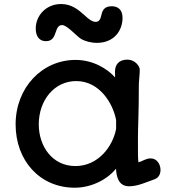

<svg xmlns="http://www.w3.org/2000/svg" viewBox="-20 -896 818 931"><path d="M55.7 -293C55.7 -117.2 173.3 14.2 342.3 14.2C426.3 14.2 502 -27.8 542.5 -78.1C544.4 -39.6 554.7 7.3 606 7.3C648.4 7.3 689 -12.7 728.5 -26.4C751.5 -34.2 758.3 -54.7 758.3 -72.3C758.3 -97.7 742.2 -127.9 710.9 -127.9C697.3 -127.9 689 -124 680.2 -120.6C670.4 -115.7 657.2 -110.4 651.4 -108.9C648.4 -125.5 648.9 -161.6 648.9 -224.6C648.9 -252.4 649.9 -288.1 650.9 -319.3C652.3 -365.2 653.3 -418.9 653.3 -490.2C654.3 -513.2 657.7 -535.6 657.7 -557.6C657.7 -576.2 633.8 -606.9 597.7 -606.9C555.2 -606.9 537.6 -581.1 537.6 -548.8C537.6 -541 537.6 -529.3 538.1 -520.5C500.5 -563 430.7 -605.5 346.7 -605.5C183.1 -605.5 55.7 -470.2 55.7 -293ZM168 -293C168 -409.7 243.2 -502.9 349.6 -502.9C463.4 -502.9 528.3 -393.6 543 -314V-271C526.9 -185.5 456.1 -90.8 345.7 -90.8C233.4 -90.8 168 -187 168 -293ZM202.6 -696.3C235.4 -696.3 243.2 -719.7 250.5 -740.7C256.3 -757.3 261.7 -774.4 281.2 -774.4C305.7 -774.4 350.1 -721.2 375 -706.1C392.1 -696.3 423.8 -688 448.2 -688C538.1 -688 574.2 -752.9 574.2 -809.1C574.2 -852.1 548.8 -865.7 521.5 -865.7C482.4 -865.7 475.6 -841.3 470.7 -819.8C467.3 -805.7 462.4 -790 443.8 -790C426.3 -790 409.2 -804.2 389.6 -822.3C361.8 -847.2 328.1 -876.5 276.4 -876.5C203.1 -876.5 153.3 -820.3 153.3 -757.3C153.3 -718.8 171.9 -696.3 202.6 -696.3Z"/></svg>

Font: Autour One
Style: Regular
Weight: 400
Designer: Eben Sorkin
Foundry: Eben Sorkin
Version: Version 1.002